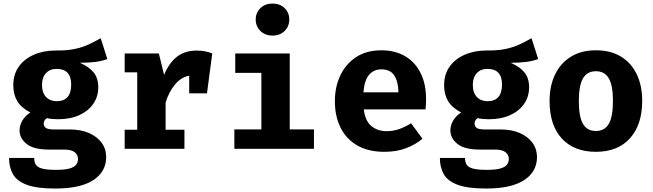

<svg xmlns="http://www.w3.org/2000/svg" viewBox="-20 -850 3732 1097"><path d="M555.4 -631.8 593.3 -512.8Q564.6 -501.5 526.2 -496.4Q487.7 -491.3 436.4 -491.3Q487.7 -469.2 514.6 -436.7Q541.5 -404.1 541.5 -351.3Q541.5 -298.5 513.3 -257.2Q485.1 -215.9 433.3 -192.3Q381.5 -168.7 310.8 -168.7Q276.9 -168.7 247.7 -174.9Q239 -170.3 234.4 -161.5Q229.7 -152.8 229.7 -143.6Q229.7 -130.8 240.3 -120.5Q250.8 -110.3 289.7 -110.3H379Q442.6 -110.3 489 -89.7Q535.4 -69.2 561 -33.8Q586.7 1.5 586.7 47.2Q586.7 130.8 513.3 179Q440 227.2 295.4 227.2Q190.8 227.2 133.6 205.9Q76.4 184.6 54.1 145.4Q31.8 106.2 31.8 52.3H175.4Q175.4 75.9 184.9 91Q194.4 106.2 221.3 113.3Q248.2 120.5 299.5 120.5Q351.3 120.5 378.5 112.3Q405.6 104.1 415.6 90Q425.6 75.9 425.6 58.5Q425.6 34.4 406.7 19.5Q387.7 4.6 346.7 4.6H260Q171.8 4.6 131.8 -27.9Q91.8 -60.5 91.8 -104.1Q91.8 -134.4 107.9 -161.5Q124.1 -188.7 153.3 -207.2Q101 -234.9 78.5 -272.6Q55.9 -310.3 55.9 -363.1Q55.9 -424.6 87.2 -469Q118.5 -513.3 173.6 -537.4Q228.7 -561.5 299.5 -561.5Q360.5 -560.5 405.6 -570Q450.8 -579.5 486.7 -596.2Q522.6 -612.8 555.4 -631.8ZM303.6 -456.4Q265.1 -456.4 242.6 -432.1Q220 -407.7 220 -365.1Q220 -320 243.1 -295.9Q266.2 -271.8 303.6 -271.8Q386.7 -271.8 386.7 -367.2Q386.7 -456.4 303.6 -456.4Z M692.3 0V-108.7H764.1V-436.9H692.3V-544.6H887.7L917.4 -422.1Q946.7 -492.3 992.1 -526.7Q1037.4 -561 1103.1 -561Q1130.8 -561 1152.3 -556.7Q1173.8 -552.3 1192.8 -544.6L1162.6 -316.9H1061V-417.4Q1014.9 -409.2 980 -367.4Q945.1 -325.6 926.2 -264.6V-108.7H1033.8V0Z M1537.4 -829.7Q1579.5 -829.7 1606.2 -803.6Q1632.8 -777.4 1632.8 -738.5Q1632.8 -699.5 1606.2 -673.1Q1579.5 -646.7 1537.4 -646.7Q1494.9 -646.7 1467.9 -673.1Q1441 -699.5 1441 -738.5Q1441 -777.4 1467.9 -803.6Q1494.9 -829.7 1537.4 -829.7ZM1635.4 -544.6V-110.8H1773.8V0H1319V-110.8H1473.3V-433.8H1324.1V-544.6Z M2058.5 -225.1Q2066.7 -158.5 2102.1 -129.5Q2137.4 -100.5 2189.2 -100.5Q2226.7 -100.5 2261.5 -112.8Q2296.4 -125.1 2328.7 -145.6L2393.8 -57.4Q2355.4 -24.6 2300.8 -3.6Q2246.2 17.4 2176.4 17.4Q2083.1 17.4 2020 -19.7Q1956.9 -56.9 1925.1 -122.1Q1893.3 -187.2 1893.3 -271.8Q1893.3 -352.3 1924.1 -418.2Q1954.9 -484.1 2014.1 -523.3Q2073.3 -562.6 2159 -562.6Q2236.9 -562.6 2294.1 -529.2Q2351.3 -495.9 2382.8 -433.3Q2414.4 -370.8 2414.4 -283.1Q2414.4 -269.2 2413.6 -253.3Q2412.8 -237.4 2411.3 -225.1ZM2159 -453.8Q2115.4 -453.8 2088.7 -422.6Q2062.1 -391.3 2056.4 -322.6H2256.4Q2255.9 -382.1 2233.3 -417.9Q2210.8 -453.8 2159 -453.8Z M3016.9 -631.8 3054.9 -512.8Q3026.2 -501.5 2987.7 -496.4Q2949.2 -491.3 2897.9 -491.3Q2949.2 -469.2 2976.2 -436.7Q3003.1 -404.1 3003.1 -351.3Q3003.1 -298.5 2974.9 -257.2Q2946.7 -215.9 2894.9 -192.3Q2843.1 -168.7 2772.3 -168.7Q2738.5 -168.7 2709.2 -174.9Q2700.5 -170.3 2695.9 -161.5Q2691.3 -152.8 2691.3 -143.6Q2691.3 -130.8 2701.8 -120.5Q2712.3 -110.3 2751.3 -110.3H2840.5Q2904.1 -110.3 2950.5 -89.7Q2996.9 -69.2 3022.6 -33.8Q3048.2 1.5 3048.2 47.2Q3048.2 130.8 2974.9 179Q2901.5 227.2 2756.9 227.2Q2652.3 227.2 2595.1 205.9Q2537.9 184.6 2515.6 145.4Q2493.3 106.2 2493.3 52.3H2636.9Q2636.9 75.9 2646.4 91Q2655.9 106.2 2682.8 113.3Q2709.7 120.5 2761 120.5Q2812.8 120.5 2840 112.3Q2867.2 104.1 2877.2 90Q2887.2 75.9 2887.2 58.5Q2887.2 34.4 2868.2 19.5Q2849.2 4.6 2808.2 4.6H2721.5Q2633.3 4.6 2593.3 -27.9Q2553.3 -60.5 2553.3 -104.1Q2553.3 -134.4 2569.5 -161.5Q2585.6 -188.7 2614.9 -207.2Q2562.6 -234.9 2540 -272.6Q2517.4 -310.3 2517.4 -363.1Q2517.4 -424.6 2548.7 -469Q2580 -513.3 2635.1 -537.4Q2690.3 -561.5 2761 -561.5Q2822.1 -560.5 2867.2 -570Q2912.3 -579.5 2948.2 -596.2Q2984.1 -612.8 3016.9 -631.8ZM2765.1 -456.4Q2726.7 -456.4 2704.1 -432.1Q2681.5 -407.7 2681.5 -365.1Q2681.5 -320 2704.6 -295.9Q2727.7 -271.8 2765.1 -271.8Q2848.2 -271.8 2848.2 -367.2Q2848.2 -456.4 2765.1 -456.4Z M3384.6 -562.6Q3468.7 -562.6 3527.7 -526.7Q3586.7 -490.8 3617.9 -425.9Q3649.2 -361 3649.2 -273.8Q3649.2 -137.4 3579.5 -60Q3509.7 17.4 3384.6 17.4Q3259.5 17.4 3189.7 -59Q3120 -135.4 3120 -272.8Q3120 -359.5 3151.5 -424.6Q3183.1 -489.7 3242.3 -526.2Q3301.5 -562.6 3384.6 -562.6ZM3384.6 -443.1Q3334.9 -443.1 3311 -402.3Q3287.2 -361.5 3287.2 -272.8Q3287.2 -182.6 3311 -142.1Q3334.9 -101.5 3384.6 -101.5Q3434.4 -101.5 3458.2 -142.1Q3482.1 -182.6 3482.1 -273.8Q3482.1 -362.1 3458.2 -402.6Q3434.4 -443.1 3384.6 -443.1Z"/></svg>

Font: Fira Code
Style: Bold
Weight: 700
Monospace: yes
Designer: Carrois Corporate, Edenspiekermann AG, Nikita Prokopov
Foundry: Carrois Corporate, Edenspiekermann AG, Nikita Prokopov
Version: Version 6.000; ttfautohint (v1.8.2) -l 8 -r 50 -G 200 -x 14 